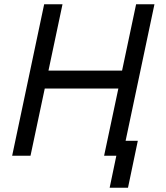

<svg xmlns="http://www.w3.org/2000/svg" viewBox="-20 -730 780 900"><path d="M494 150 540 -70H626L580 150ZM37 0 187 -710H273L200 -365L163 -399H596L545 -365L618 -710H704L554 0H468L542 -349L578 -315H145L197 -349L123 0Z"/></svg>

Font: Geist
Style: Italic
Weight: 400
Italic angle: -12°
Designer: Basement.studio, Andrés Briganti, Mateo Zaragoza
Foundry: Basement.studio, Vercel, Andrés Briganti, Guido Ferreyra, Mateo Zaragoza
Version: Version 1.500